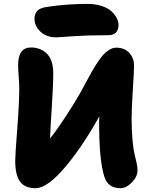

<svg xmlns="http://www.w3.org/2000/svg" viewBox="-20 -1009 782 998"><path d="M272.9 -814.9Q221.2 -814.9 190.2 -844.5Q159.2 -874 159.2 -912.1Q159.2 -936.5 173.8 -952.6Q188.5 -968.8 230 -974.1Q333 -988.8 434.1 -988.8Q476.1 -988.8 509 -977.8Q542 -966.8 560.1 -949.5Q578.1 -932.1 587.2 -914.3Q596.2 -896.5 596.2 -879.9Q596.2 -855 583 -840.6Q569.8 -826.2 546.9 -826.2Q444.3 -826.2 360.1 -820.6Q275.9 -814.9 272.9 -814.9ZM164.1 -30.8Q109.9 -30.8 84.5 -64.5Q59.1 -98.1 59.1 -173.8Q59.1 -203.6 69.6 -338.9Q80.1 -474.1 80.1 -549.8Q80.1 -573.2 77.1 -612.1Q74.2 -650.9 74.2 -670.9Q74.2 -762.2 141.1 -762.2Q163.6 -762.2 183.1 -755.4Q202.6 -748.5 219.7 -733.9Q236.8 -719.2 246.8 -692.6Q256.8 -666 256.8 -629.9Q256.8 -565.9 249 -447.8Q241.2 -329.6 240.2 -289.1Q281.2 -338.9 358.9 -461.9Q378.9 -493.7 401.9 -534.9Q424.8 -576.2 440.4 -605.7Q456.1 -635.3 475.3 -666.5Q494.6 -697.8 510.5 -717Q526.4 -736.3 545.7 -748.8Q564.9 -761.2 585 -761.2Q625.5 -761.2 651.1 -735.1Q676.8 -709 676.8 -666Q676.8 -640.1 670.4 -542.7Q664.1 -445.3 664.1 -395Q664.1 -328.1 668.9 -278.6Q673.8 -229 679.4 -207Q685.1 -185.1 689.9 -163.1Q694.8 -141.1 694.8 -123Q694.8 -90.8 665.5 -60.8Q636.2 -30.8 606 -30.8Q542 -30.8 522.9 -88.9Q495.1 -173.8 495.1 -373Q495.1 -394 496.1 -403.8Q445.3 -313 395 -240.2Q249 -30.8 164.1 -30.8Z"/></svg>

Font: Shantell Sans Bouncy
Style: Regular
Weight: 800
Designer: Stephen Nixon, Anya Danilova, Shantell Martin
Foundry: Arrow Type
Version: Version 1.006;[9816181b4]